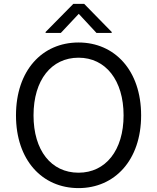

<svg xmlns="http://www.w3.org/2000/svg" viewBox="-20 -955 805 985"><path d="M383 10C568 10 704 -133 704 -363C704 -594 568 -737 383 -737C196 -737 62 -593 62 -363C62 -134 196 10 383 10ZM152 -363C152 -545 244 -659 383 -659C522 -659 614 -543 614 -363C614 -184 522 -69 383 -69C242 -69 152 -184 152 -363ZM214 -786H292L384 -884L475 -786H553V-791L412 -935H356L214 -791Z"/></svg>

Font: Wafeq
Style: Regular
Weight: 400
Designer: Rasmus Andersson & Azza Alameddine
Foundry: Google & TypeTogether
Version: Version 3.000;FEAKit 1.0